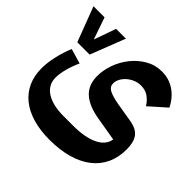

<svg xmlns="http://www.w3.org/2000/svg" viewBox="-195 -730 1165 1165"><g transform="rotate(45 387.5 -148.0)"><path d="M-8 -522H87L135 -383H137L186 -522H270L183 -298H77ZM376 240Q296 240 232.5 221.5Q169 203 125 167.5Q81 132 58 81.5Q35 31 35 -34Q35 -79 47.5 -135.5Q60 -192 82 -245L178 -217Q158 -174 146.5 -130Q135 -86 135 -54Q135 9 188 43.5Q241 78 336 78H416Q519 78 579.5 48.5Q640 19 648 -35L495 -61Q403 -76 355 -119Q307 -162 307 -239Q307 -290 326 -342.5Q345 -395 379.5 -438Q414 -481 461.5 -508.5Q509 -536 566 -536Q629 -536 676.5 -503Q724 -470 753 -413L646 -318Q631 -344 604 -365Q577 -386 536 -386Q511 -386 488 -376.5Q465 -367 447 -351.5Q429 -336 418 -316Q407 -296 407 -275Q407 -247 434.5 -232.5Q462 -218 519 -208L644 -187Q701 -177 725 -144.5Q749 -112 749 -50Q749 19 723.5 73Q698 127 650 164Q602 201 533 220.5Q464 240 376 240Z"/></g></svg>

Font: IBM Plex Sans Arabic
Style: Bold
Weight: 700
Designer: Mike Abbink, Paul van der Laan, Pieter van Rosmalen, Wael Morcos, Khajak Apelian
Foundry: Bold Monday
Version: Version 1.2